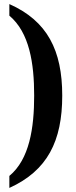

<svg xmlns="http://www.w3.org/2000/svg" viewBox="-20 -788 372 944"><path d="M26 77V136C213 51 286 -94 286 -318C286 -540 213 -685 26 -768V-711C125 -628 148 -476 148 -318C148 -159 125 -5 26 77Z"/></svg>

Font: Noto Serif Georgian ExtraCondensed Bold
Style: Regular
Weight: 700
Width: 2
Designer: Monotype Design Team, Akaki Razmadze
Foundry: Google LLC
Version: Version 2.003